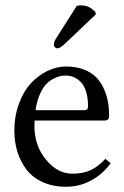

<svg xmlns="http://www.w3.org/2000/svg" viewBox="-20 -693 468 725"><path d="M269.5 -670.4Q275.4 -672.9 284.2 -672.9Q313.5 -672.9 333 -654.3Q333 -654.3 339.4 -649.4L341.8 -638.7L227.1 -529.8Q206.1 -510.3 198.2 -510.3Q192.4 -510.3 188 -513.9Q183.6 -517.6 183.6 -522.5Q183.6 -535.2 189.9 -544.9ZM114.3 -276.9H297.9Q312.5 -276.9 312.5 -290.5Q312.5 -323.7 304.7 -347.9Q296.9 -372.1 283.9 -384.5Q271 -397 257.3 -402.3Q243.7 -407.7 228.5 -407.7Q219.2 -407.7 209.2 -406Q199.2 -404.3 183.3 -396.5Q167.5 -388.7 154.8 -375.7Q142.1 -362.8 130.6 -337.2Q119.1 -311.5 114.3 -276.9ZM377.9 -93.3 397.9 -76.7Q368.7 -36.1 325 -12Q281.2 12.2 229.5 12.2Q179.7 12.2 141.1 -5.4Q102.5 -22.9 79.8 -53Q57.1 -83 45.7 -120.1Q34.2 -157.2 34.2 -199.2Q34.2 -253.9 51.3 -300.8Q68.4 -347.7 96.2 -377.9Q124 -408.2 158.7 -425Q193.4 -441.9 229.5 -441.9Q267.6 -441.9 296.9 -430.4Q326.2 -418.9 343.8 -400.6Q361.3 -382.3 372.6 -356.9Q383.8 -331.5 387.9 -306.9Q392.1 -282.2 392.1 -254.9Q392.1 -237.8 374 -237.8H110.8Q109.9 -227.1 109.9 -217.8Q109.9 -143.1 153.6 -90.1Q197.3 -37.1 253.4 -37.1Q293.5 -37.1 322.3 -50.5Q351.1 -64 377.9 -93.3Z"/></svg>

Font: Libertinage
Style: b
Weight: 400
Designer: OSP
Foundry: OSP
Version: Version 1.0; 2008; OFL relea